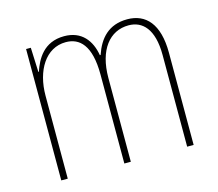

<svg xmlns="http://www.w3.org/2000/svg" viewBox="-82 -640 846 744"><g transform="rotate(-15 340.5 -268.5)"><path d="M485 -537C410 -537 371 -492 350 -430H347C337 -490 302 -537 232 -537C149 -537 118 -476 102 -429H100L96 -527H77V0H103V-333C103 -433 151 -513 232 -513C287 -513 330 -475 330 -357V0H356V-336C356 -449 408 -513 484 -513C539 -513 582 -473 582 -368V0H608V-370C608 -486 559 -537 485 -537Z"/></g></svg>

Font: Noto Sans Ethiopic Condensed Thin
Style: Regular
Weight: 100
Width: 3
Designer: Monotype Design Team
Foundry: Monotype Imaging Inc.
Version: Version 2.102